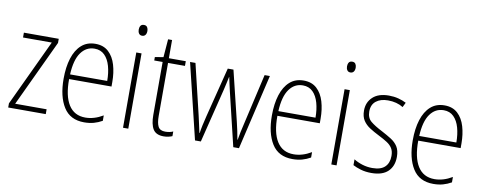

<svg xmlns="http://www.w3.org/2000/svg" viewBox="-63 -1023 3339 1329"><g transform="rotate(10 1607.0 -358.0)"><path d="M296 0H32V-29L251 -495H49V-529H294V-500L75 -34H296Z M551 -539Q608 -539 643.5 -506Q679 -473 695 -418.5Q711 -364 711 -300V-267H413Q412 -149 451.5 -86.5Q491 -24 569 -24Q631 -24 693 -61V-23Q665 -7 634.5 1.5Q604 10 567 10Q468 10 421.5 -64.5Q375 -139 375 -263Q375 -345 394.5 -407Q414 -469 453 -504Q492 -539 551 -539ZM551 -505Q492 -505 455.5 -454Q419 -403 414 -300H675Q675 -357 662 -403.5Q649 -450 621.5 -477.5Q594 -505 551 -505Z M859 -726Q875 -726 882 -715Q889 -704 889 -689Q889 -671 881 -660.5Q873 -650 858 -650Q843 -650 835.5 -661Q828 -672 828 -688Q828 -704 835 -715Q842 -726 859 -726ZM876 -529V0H839V-529Z M1131 -24Q1147 -24 1161.5 -27Q1176 -30 1186 -35V-2Q1174 3 1159 6.5Q1144 10 1125 10Q1072 10 1051 -24Q1030 -58 1030 -124V-496H971V-520L1030 -530L1040 -657H1068V-529H1187V-496H1068V-124Q1068 -74 1081 -49Q1094 -24 1131 -24Z M1524 -375Q1518 -401 1512.5 -425.5Q1507 -450 1502 -474H1501Q1496 -450 1490.5 -425Q1485 -400 1479 -375L1386 0H1345L1217 -529H1255L1339 -178Q1347 -143 1353.5 -113.5Q1360 -84 1366 -56H1368Q1371 -79 1378 -112Q1385 -145 1394 -180L1482 -529H1522L1608 -176Q1623 -115 1633 -56H1635Q1641 -90 1645.5 -112Q1650 -134 1658 -167L1741 -529H1778L1654 0H1614Z M2015 -539Q2072 -539 2107.5 -506Q2143 -473 2159 -418.5Q2175 -364 2175 -300V-267H1877Q1876 -149 1915.5 -86.5Q1955 -24 2033 -24Q2095 -24 2157 -61V-23Q2129 -7 2098.5 1.5Q2068 10 2031 10Q1932 10 1885.5 -64.5Q1839 -139 1839 -263Q1839 -345 1858.5 -407Q1878 -469 1917 -504Q1956 -539 2015 -539ZM2015 -505Q1956 -505 1919.5 -454Q1883 -403 1878 -300H2139Q2139 -357 2126 -403.5Q2113 -450 2085.5 -477.5Q2058 -505 2015 -505Z M2323 -726Q2339 -726 2346 -715Q2353 -704 2353 -689Q2353 -671 2345 -660.5Q2337 -650 2322 -650Q2307 -650 2299.5 -661Q2292 -672 2292 -688Q2292 -704 2299 -715Q2306 -726 2323 -726ZM2340 -529V0H2303V-529Z M2741 -130Q2741 -65 2702 -27.5Q2663 10 2586 10Q2544 10 2510.5 0Q2477 -10 2455 -22V-63Q2482 -46 2516 -35.5Q2550 -25 2586 -25Q2646 -25 2674.5 -53Q2703 -81 2703 -130Q2703 -163 2690 -184Q2677 -205 2652 -221Q2627 -237 2593 -254Q2555 -273 2525.5 -292Q2496 -311 2478.5 -338Q2461 -365 2461 -407Q2461 -465 2500.5 -502Q2540 -539 2614 -539Q2649 -539 2680 -531Q2711 -523 2736 -510L2720 -477Q2675 -505 2613 -505Q2561 -505 2529.5 -480Q2498 -455 2498 -407Q2498 -362 2527 -338Q2556 -314 2609 -287Q2645 -268 2675.5 -249Q2706 -230 2723.5 -202.5Q2741 -175 2741 -130Z M3005 -539Q3062 -539 3097.5 -506Q3133 -473 3149 -418.5Q3165 -364 3165 -300V-267H2867Q2866 -149 2905.5 -86.5Q2945 -24 3023 -24Q3085 -24 3147 -61V-23Q3119 -7 3088.5 1.5Q3058 10 3021 10Q2922 10 2875.5 -64.5Q2829 -139 2829 -263Q2829 -345 2848.5 -407Q2868 -469 2907 -504Q2946 -539 3005 -539ZM3005 -505Q2946 -505 2909.5 -454Q2873 -403 2868 -300H3129Q3129 -357 3116 -403.5Q3103 -450 3075.5 -477.5Q3048 -505 3005 -505Z"/></g></svg>

Font: Noto Sans Lao Condensed ExtraLight
Style: Regular
Weight: 200
Width: 3
Designer: Monotype Design Team
Foundry: Monotype Imaging Inc.
Version: Version 2.003; ttfautohint (v1.8.4.7-5d5b)